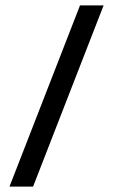

<svg xmlns="http://www.w3.org/2000/svg" viewBox="-20 -688 417 708"><path d="M15 0 275 -668H362L102 0Z"/></svg>

Font: Atkinson Hyperlegible Pro
Style: Regular
Weight: 400
Designer: Elliott Scott, Megan Eiswerth, Linus Boman, Theodore Petrosky, Jacob Perez
Foundry: Braille Institute
Version: Version 1.5.1